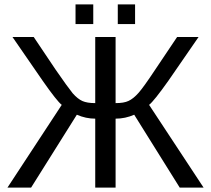

<svg xmlns="http://www.w3.org/2000/svg" viewBox="-20 -857 963 877"><path d="M415 0V-315Q372 -315 331 -333L122 0H14L262 -378Q240 -395 175 -488L37 -688H134L234 -539Q290 -458 312 -431Q335 -405 356.5 -395.5Q378 -386 415 -386V-688H508V-386Q546 -386 567 -396Q589 -406 613 -433Q636 -459 689 -539L789 -688H887L749 -488Q683 -395 661 -378L910 0H801L593 -333Q552 -315 508 -315V0ZM597 -747H518V-837H597ZM406 -747H325V-837H406Z"/></svg>

Font: Libra Sans
Style: Regular
Weight: 400
Foundry: Context Ltd
Version: Version 1.002